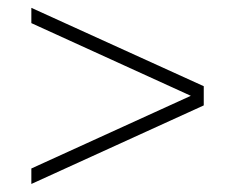

<svg xmlns="http://www.w3.org/2000/svg" viewBox="-20 -632 600 490"><path d="M500 -412 60 -612V-573L467 -387.5L60 -202V-162.5L500 -363Z"/></svg>

Font: Bodoni* 06pt
Style: Italic
Weight: 400
Italic angle: -13°
Version: Version 2.3